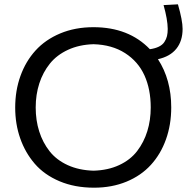

<svg xmlns="http://www.w3.org/2000/svg" viewBox="-20 -851 878 882"><path d="M818.8 -718.3Q818.8 -662.6 790 -627Q761.2 -591.3 705.6 -579.1Q766.6 -485.4 766.6 -357.4Q766.6 -278.3 742.4 -210.7Q718.3 -143.1 673.3 -93.8Q628.4 -44.4 561.3 -16.6Q494.1 11.2 412.1 11.2Q323.7 11.2 253.7 -18.3Q183.6 -47.9 139.6 -98.9Q95.7 -149.9 72.8 -215.6Q49.8 -281.2 49.8 -356.9Q49.8 -435.1 74 -502.2Q98.1 -569.3 143.3 -619.1Q188.5 -668.9 256.8 -697.5Q325.2 -726.1 409.2 -726.1Q571.3 -726.1 668.5 -625Q692.9 -628.4 709.7 -636.7Q726.6 -645 735.1 -658Q743.7 -670.9 747.1 -685.1Q750.5 -699.2 750.5 -718.3Q750 -761.7 731.4 -827.6L797.4 -831.1Q818.8 -756.8 818.8 -718.3ZM409.7 -66.9Q476.6 -68.8 527.8 -92.8Q579.1 -116.7 610.1 -157.2Q641.1 -197.8 656.7 -248.3Q672.4 -298.8 672.4 -357.4Q672.4 -440.9 643.6 -504.6Q614.7 -568.4 554.7 -606.9Q494.6 -645.5 409.7 -647.9Q344.2 -646 292.7 -622.3Q241.2 -598.6 209.2 -558.8Q177.2 -519 160.6 -467.8Q144 -416.5 144 -357.4Q144 -297.9 160.2 -247.1Q176.3 -196.3 207.8 -156.2Q239.3 -116.2 291 -92.5Q342.8 -68.8 409.7 -66.9Z"/></svg>

Font: Commissioner Flair
Style: Regular
Weight: 400
Designer: Kostas Bartsokas
Foundry: Kostas Bartsokas
Version: Version 1.000